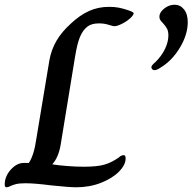

<svg xmlns="http://www.w3.org/2000/svg" viewBox="-65 -793 828 813"><path d="M-45 -12Q-45 -46 -19.5 -74.5Q6 -103 35 -103H57Q79 -135 89 -206L144 -537Q152 -582 174 -620Q196 -658 236 -694Q272 -728 311 -746Q350 -764 397 -764Q420 -764 438 -760.5Q456 -757 477 -750Q501 -742 501 -737Q501 -729 486 -715.5Q471 -702 451 -692Q431 -682 419 -682Q414 -682 395 -688Q376 -694 355 -694Q323 -694 306 -681Q286 -666 274 -637.5Q262 -609 253 -554L192 -181Q183 -127 157 -98V-97Q181 -93 219.5 -90Q258 -87 289 -87Q347 -87 377.5 -96Q408 -105 438 -126Q448 -136 459 -136Q467 -136 467 -122Q467 -95 439 -66.5Q411 -38 363 -19Q315 0 257 0Q228 0 152 -8Q82 -17 43 -17Q17 -17 3 -13.5Q-11 -10 -21 -5Q-31 0 -36 0Q-41 0 -43 -2.5Q-45 -5 -45 -12ZM576 -509Q576 -516 594 -531Q620 -557 634 -586.5Q648 -616 648 -643Q648 -661 642 -672Q636 -683 625 -695Q617 -703 613.5 -708.5Q610 -714 610 -722Q610 -741 630.5 -757Q651 -773 674 -773Q698 -773 714 -753.5Q730 -734 730 -699Q730 -646 696 -590Q662 -534 612 -505Q599 -496 589 -496Q583 -496 579.5 -500Q576 -504 576 -509Z"/></svg>

Font: Charm
Style: Bold
Weight: 700
Designer: Katatrad Aksorn Co.,Ltd.
Foundry: Cadson Demak Co.,Ltd.
Version: Version 1.001